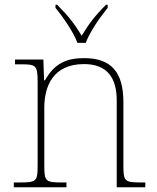

<svg xmlns="http://www.w3.org/2000/svg" viewBox="-20 -786 657 806"><path d="M305 -606H340C356 -651 401 -715 432 -753V-766H425C375 -716 353 -685 323 -636C293 -685 270 -716 220 -766H213V-753C244 -715 289 -651 305 -606ZM38 0H259V-20H243C170 -20 166 -24 166 -94V-334C166 -423 202 -517 333 -517C434 -517 470 -454 470 -365V0H590V-20H575C502 -20 498 -24 498 -94V-357C498 -482 448 -542 333 -542C259 -542 209 -520 169 -449H165L162 -536H43V-516H71C131 -516 138 -511 138 -442V-94C138 -24 134 -20 61 -20H38Z"/></svg>

Font: Noto Serif Gurmukhi Thin
Style: Regular
Weight: 100
Designer: Vaibhav Singh and the Monotype Design Team
Foundry: Monotype Imaging Inc.
Version: Version 2.004